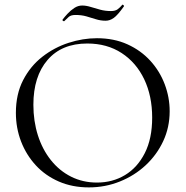

<svg xmlns="http://www.w3.org/2000/svg" viewBox="-20 -802 806 834"><path d="M366 12Q294 12 235.5 -13.5Q177 -39 135.5 -84Q94 -129 71.5 -187.5Q49 -246 49 -312Q49 -393 80.5 -454Q112 -515 164 -555.5Q216 -596 278 -616Q340 -636 401 -636Q475 -636 533.5 -609.5Q592 -583 633 -538Q674 -493 695.5 -436Q717 -379 717 -319Q717 -249 689 -189Q661 -129 612.5 -84Q564 -39 500.5 -13.5Q437 12 366 12ZM401 -9Q469 -9 523 -41.5Q577 -74 609 -137Q641 -200 641 -291Q641 -385 606.5 -457.5Q572 -530 508.5 -571.5Q445 -613 359 -613Q248 -613 186.5 -541.5Q125 -470 125 -347Q125 -276 144.5 -214.5Q164 -153 201 -106.5Q238 -60 289 -34.5Q340 -9 401 -9ZM462 -754Q481 -754 491.5 -762Q502 -770 511 -781Q513 -783 516.5 -779.5Q520 -776 518 -774Q491 -736 474 -724Q457 -712 439 -712Q417 -712 396.5 -718.5Q376 -725 355 -731Q334 -737 308 -737Q288 -737 278.5 -728.5Q269 -720 259 -710Q257 -709 253.5 -711.5Q250 -714 252 -717Q260 -728 273.5 -742.5Q287 -757 303 -767.5Q319 -778 337 -778Q354 -778 373.5 -772Q393 -766 415 -760Q437 -754 462 -754Z"/></svg>

Font: Cormorant Light
Style: Regular
Weight: 400
Version: Version 4.000